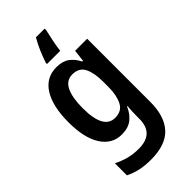

<svg xmlns="http://www.w3.org/2000/svg" viewBox="-305 -838 1150 1150"><g transform="rotate(-45 270.0 -263.0)"><path d="M224 -553Q276 -553 307 -530Q338 -507 358 -467H364L373 -543H475V-7Q475 113 417 176.5Q359 240 233 240Q182 240 141.5 231Q101 222 65 204V102Q105 122 143.5 132Q182 142 228 142Q357 142 357 18V-4Q357 -23 358 -44Q359 -65 361 -87H357Q338 -42 304.5 -16Q271 10 217 10Q136 10 89 -62Q42 -134 42 -268Q42 -403 89 -478Q136 -553 224 -553ZM261 -455Q210 -455 186 -406Q162 -357 162 -267Q162 -89 259 -89Q316 -89 338.5 -134Q361 -179 361 -247V-295Q361 -369 339 -412Q317 -455 261 -455ZM338 -754Q330 -719 321.5 -677.5Q313 -636 310 -606H198V-616Q210 -652 226 -690Q242 -728 264 -766H338Z"/></g></svg>

Font: Noto Sans Hebrew Condensed SemiBold
Style: Regular
Weight: 600
Width: 3
Designer: Ben Nathan
Foundry: Google LLC
Version: Version 3.001; ttfautohint (v1.8.4.7-5d5b)